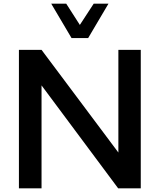

<svg xmlns="http://www.w3.org/2000/svg" viewBox="-20 -1020 865 1040"><path d="M457.5 -813.8H367.5L257.5 -1000H338.8L412.5 -885L487.5 -1000H567.5ZM621.2 -750H742.5V0H620L205 -557.5V0H82.5V-750H205L621.2 -193.8Z"/></svg>

Font: Now Medium
Style: Regular
Weight: 500
Designer: Alfredo Marco Pradil
Foundry: Alfredo Marco Pradil
Version: Version 1.002;PS 001.002;hotconv 1.0.88;makeotf.lib2.5.64775